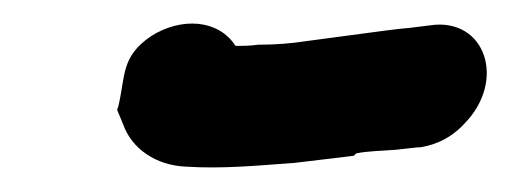

<svg xmlns="http://www.w3.org/2000/svg" viewBox="-20 -394 423 159"><path d="M77 -303 82 -291C89 -271 109 -257 134 -256C164 -254 195 -257 222 -259H223L273 -265L275 -267C285 -269 296 -269 308 -270L326 -272H328C334 -273 350 -276 364 -291C400 -327 382 -380 336 -373L320 -371C308 -370 294 -368 279 -366L234 -360C221 -358 208 -357 196 -357H194C187 -356 181 -356 175 -356C161 -378 130 -380 105 -364C80 -347 84 -331 78 -306Z"/></svg>

Font: Stray Cat
Style: ExBlkCnObl
Weight: 1000
Version: Version 1.0